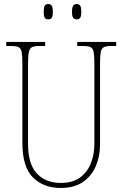

<svg xmlns="http://www.w3.org/2000/svg" viewBox="-20 -922 608 952"><path d="M281 10Q196 10 143.5 -42Q91 -94 91 -214V-608Q91 -646 87.5 -664Q84 -682 72 -688Q60 -694 35 -694H11V-714H204V-694H175Q150 -694 138.5 -688Q127 -682 123 -663.5Q119 -645 119 -606V-210Q119 -108 163 -61.5Q207 -15 281 -15Q342 -15 378.5 -43Q415 -71 431.5 -115Q448 -159 448 -207V-607Q448 -645 444.5 -663.5Q441 -682 429 -688Q417 -694 392 -694H363V-714H556V-694H532Q507 -694 495 -688Q483 -682 479.5 -663.5Q476 -645 476 -607V-205Q476 -147 455 -98Q434 -49 391 -19.5Q348 10 281 10ZM360 -826Q349 -826 343 -833.5Q337 -841 337 -863Q337 -886 343 -894Q349 -902 360 -902Q372 -902 377.5 -894Q383 -886 383 -863Q383 -841 377.5 -833.5Q372 -826 360 -826ZM219 -826Q207 -826 202 -833.5Q197 -841 197 -863Q197 -886 202 -894Q207 -902 219 -902Q231 -902 236.5 -894Q242 -886 242 -863Q242 -841 236.5 -833.5Q231 -826 219 -826Z"/></svg>

Font: Noto Serif Lao Condensed Thin
Style: Regular
Weight: 100
Width: 3
Designer: Monotype Design Team
Foundry: Monotype Imaging Inc.
Version: Version 2.003; ttfautohint (v1.8.4.7-5d5b)